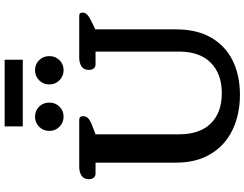

<svg xmlns="http://www.w3.org/2000/svg" viewBox="-136 -928 1078 847"><g transform="rotate(-90 403.5 -505.0)"><path d="M269 -1024H563V-944H269ZM249 -827Q249 -854 267.5 -872Q286 -890 312 -890Q338 -890 356 -872Q374 -854 374 -827Q374 -800 356 -782Q338 -764 312 -764Q286 -764 267.5 -782Q249 -800 249 -827ZM454 -827Q454 -854 472.5 -872Q491 -890 517 -890Q543 -890 561 -872Q579 -854 579 -827Q579 -800 561 -782Q543 -764 517 -764Q491 -764 472.5 -782Q454 -800 454 -827ZM109 -268V-623H61Q49 -623 42.5 -631Q36 -639 36 -653Q36 -674 51 -684.5Q66 -695 91 -695H297Q307 -695 310.5 -690.5Q314 -686 314 -678Q314 -665 305 -656Q296 -647 276 -639L234 -623V-255Q234 -163 282 -114.5Q330 -66 415 -66Q501 -66 550 -115Q599 -164 599 -255V-623H543Q531 -623 524.5 -631Q518 -639 518 -653Q518 -674 533 -684.5Q548 -695 573 -695H755Q764 -695 767.5 -691.5Q771 -688 771 -679Q771 -660 736 -643L697 -624V-268Q697 -176 660.5 -113Q624 -50 559 -18Q494 14 409 14Q322 14 254 -18.5Q186 -51 147.5 -114.5Q109 -178 109 -268Z"/></g></svg>

Font: Maitree Semibold
Style: Regular
Weight: 600
Designer: CadsonDemak Team
Foundry: CadsonDemak
Version: Version 1.000